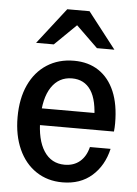

<svg xmlns="http://www.w3.org/2000/svg" viewBox="-53 -782 595 833"><g transform="rotate(5 244.0 -365.0)"><path d="M250 10Q185 10 135.5 -23Q86 -56 59 -116Q32 -176 32 -255Q32 -336 59.5 -395.5Q87 -455 137.5 -487.5Q188 -520 255 -520Q318 -520 363 -490Q408 -460 432 -403.5Q456 -347 456 -265Q456 -256 455.5 -247Q455 -238 454 -229H96V-302H391L364 -268Q364 -357 335.5 -400Q307 -443 253 -443Q196 -443 163.5 -394.5Q131 -346 131 -255Q131 -165 163 -116Q195 -67 253 -67Q293 -67 319.5 -89.5Q346 -112 356 -153H446Q429 -79 378.5 -34.5Q328 10 250 10ZM84 -583 206 -740H303L425 -583H349L213 -715H296L161 -583Z"/></g></svg>

Font: Instrument Sans SemiCondensed Medium
Style: Regular
Weight: 500
Width: 4
Designer: Rodrigo Fuenzalida
Foundry: fragTYPE
Version: Version 1.000;gftools[0.9.28]